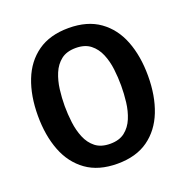

<svg xmlns="http://www.w3.org/2000/svg" viewBox="-127 -814 917 946"><g transform="rotate(-20 331.0 -341.5)"><path d="M183 -342Q183 -299.5 188.5 -255.5Q194 -211.5 209.5 -174Q225 -136.5 254.2 -113.5Q283.5 -90.5 331.5 -90.5Q379 -90.5 408.2 -113.5Q437.5 -136.5 453 -174Q468.5 -211.5 473.8 -255.5Q479 -299.5 479 -342Q479 -384.5 473.8 -428.2Q468.5 -472 453 -509.2Q437.5 -546.5 408.2 -569.5Q379 -592.5 331.5 -592.5Q283.5 -592.5 254.2 -569.5Q225 -546.5 209.5 -509.2Q194 -472 188.5 -428.2Q183 -384.5 183 -342ZM42.5 -342Q42.5 -446 73.8 -526Q105 -606 169.2 -651.5Q233.5 -697 331.5 -697Q430 -697 494 -651.2Q558 -605.5 589 -525.5Q620 -445.5 620 -342Q620 -237.5 588.5 -157.2Q557 -77 493.2 -31.5Q429.5 14 331.5 14Q233 14 168.8 -32Q104.5 -78 73.5 -158.2Q42.5 -238.5 42.5 -342Z"/></g></svg>

Font: Signika SemiBold
Style: Regular
Weight: 600
Designer: Anna Giedry
Foundry: Anna Giedry
Version: Version 2.001